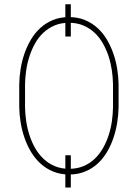

<svg xmlns="http://www.w3.org/2000/svg" viewBox="-20 -800 640 891"><path d="M308.6 -630.4H283.2V-780.3H308.6ZM308.6 70.3H283.2V-79.6H308.6ZM530.3 -302.2Q529.8 -267.6 523.9 -231Q518.1 -194.3 506.3 -159.7Q494.6 -125 476.3 -94.2Q458 -63.5 432.6 -40.3Q407.2 -17.1 374.3 -3.7Q341.3 9.8 300.8 9.8Q260.3 9.8 227.3 -3.7Q194.3 -17.1 168.7 -40.3Q143.1 -63.5 124.5 -94.2Q106 -125 94 -159.7Q82 -194.3 75.9 -231Q69.8 -267.6 69.3 -302.2V-408.7Q69.8 -443.4 75.7 -480Q81.5 -516.6 93.5 -551.3Q105.5 -585.9 123.8 -616.7Q142.1 -647.5 167.7 -670.7Q193.4 -693.8 226.1 -707.3Q258.8 -720.7 299.8 -720.7Q340.8 -720.7 373.5 -707.3Q406.2 -693.8 431.9 -670.7Q457.5 -647.5 475.8 -616.7Q494.1 -585.9 506.1 -551.3Q518.1 -516.6 523.9 -480Q529.8 -443.4 530.3 -408.7ZM504.4 -409.7Q503.9 -440.9 499 -474.1Q494.1 -507.3 483.9 -538.8Q473.6 -570.3 457.5 -598.6Q441.4 -627 418.7 -648.2Q396 -669.4 366.5 -681.9Q336.9 -694.3 299.8 -694.3Q262.7 -694.3 233.4 -681.9Q204.1 -669.4 181.4 -648.2Q158.7 -627 142.8 -598.6Q127 -570.3 116.7 -538.6Q106.4 -506.8 101.6 -473.6Q96.7 -440.4 96.2 -409.7V-302.2Q96.7 -271 101.6 -237.8Q106.4 -204.6 116.7 -172.9Q127 -141.1 143.1 -112.8Q159.2 -84.5 181.9 -63Q204.6 -41.5 234.1 -29.1Q263.7 -16.6 300.8 -16.6Q337.9 -16.6 367.4 -29.1Q397 -41.5 419.4 -63Q441.9 -84.5 458 -112.8Q474.1 -141.1 484.4 -172.9Q494.6 -204.6 499.3 -237.8Q503.9 -271 504.4 -302.2Z"/></svg>

Font: Roboto Mono Thin
Style: Regular
Weight: 250
Designer: Google
Version: Version 2.000985; 2015; ttfautohint (v1.3)